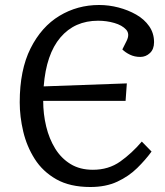

<svg xmlns="http://www.w3.org/2000/svg" viewBox="-20 -735 659 769"><path d="M487 -571Q501 -599 485 -616.5Q469 -634 438 -643Q407 -652 373 -652Q279 -652 222 -585Q165 -518 155 -389L488 -401L483 -331H153Q153 -278 165 -228.5Q177 -179 201 -140Q225 -101 262.5 -78Q300 -55 352 -55Q415 -55 461.5 -88Q508 -121 548 -168L587 -128Q563 -95 529.5 -62Q496 -29 450 -7.5Q404 14 342 14Q260 14 205.5 -17Q151 -48 119 -98.5Q87 -149 73 -208.5Q59 -268 59 -325Q59 -455 102.5 -541.5Q146 -628 218 -671.5Q290 -715 377 -715Q416 -715 454.5 -705Q493 -695 525.5 -676.5Q558 -658 577.5 -630Q597 -602 597 -566Q597 -538 580.5 -522.5Q564 -507 542 -507Q519 -507 500.5 -516Q482 -525 470 -537Z"/></svg>

Font: Literata 12pt
Style: Italic
Weight: 400
Italic angle: -2°
Designer: Latin by Veronika Burian and Jose Scaglione. Greek by Irene Vlachou. Cyrillic by Vera Evstafieva
Foundry: TypeTogether
Version: Version 3.002